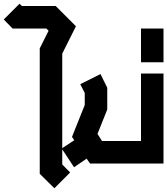

<svg xmlns="http://www.w3.org/2000/svg" viewBox="-32 -872 892 1024"><path d="M72 -852 85 -840H265L373 -732L300 -586V5L342 48L258 132L180 55V-614L227 -708L215 -720H35L-12 -768Z M720 -480H840V0H448L430 -26L363 20L297 -80L364 -124L352 -142L420 -312V-376L396 -423L504 -477L540 -404V-288L488 -158L512 -120H720Z M720 -720H840V-540H720Z"/></svg>

Font: SOV_raksil
Style: Book
Weight: 400
Version: Version 1.00